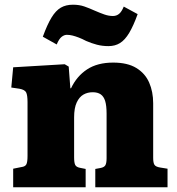

<svg xmlns="http://www.w3.org/2000/svg" viewBox="-20 -796 752 816"><path d="M36 0V-79L71 -86Q87 -88 92 -97.5Q97 -107 97 -133V-362Q97 -392 91 -403.5Q85 -415 62 -419L28 -424L36 -510L255 -523L272 -513L279 -421H282Q306 -472 350 -501Q394 -530 461 -530Q522 -530 559.5 -507Q597 -484 614 -445Q631 -406 631 -357V-125Q631 -104 636.5 -95.5Q642 -87 661 -84L692 -79V0H385V-78L407 -82Q423 -85 428 -94Q433 -103 433 -124V-313Q433 -347 427 -366.5Q421 -386 408 -395Q395 -404 374 -404Q352 -404 334.5 -394Q317 -384 306 -360.5Q295 -337 295 -297V-127Q295 -105 299.5 -95.5Q304 -86 319 -83L344 -78V0ZM441 -600Q415 -600 392 -606Q369 -612 346 -622Q329 -631 314.5 -636.5Q300 -642 288 -645Q276 -648 264 -648Q253 -648 242 -639.5Q231 -631 221 -607L162 -640Q181 -692 199 -721.5Q217 -751 238.5 -763.5Q260 -776 290 -776Q317 -776 338.5 -768.5Q360 -761 382 -751Q405 -741 423.5 -734.5Q442 -728 460 -728Q475 -728 486 -737Q497 -746 506 -768L565 -736Q547 -686 529 -656Q511 -626 490 -613Q469 -600 441 -600Z"/></svg>

Font: Literata 18pt ExtraBold
Style: Regular
Weight: 800
Designer: Latin by Veronika Burian and Jose Scaglione. Greek by Irene Vlachou. Cyrillic by Vera Evstafieva.
Foundry: TypeTogether
Version: Version 3.103;gftools[0.9.29]